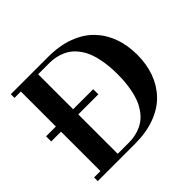

<svg xmlns="http://www.w3.org/2000/svg" viewBox="-162 -888 1083 1083"><g transform="rotate(-45 379.5 -346.5)"><path d="M19.5 -343.8V-384.8H97.7V-664.1H46.9V-693.4H345.7Q435.5 -693.4 505.4 -667Q575.2 -640.6 619.6 -593.8Q664.1 -546.9 686.5 -484.4Q709 -421.9 709 -346.7Q709 -271.5 686.5 -209Q664.1 -146.5 619.6 -99.6Q575.2 -52.7 505.4 -26.4Q435.5 0 345.7 0H46.9V-29.3H97.7V-343.8ZM235.4 -29.3H322.3Q363.3 -29.3 397 -40Q430.7 -50.8 454.1 -68.4Q477.5 -85.9 495.6 -111.8Q513.7 -137.7 524.4 -165Q535.2 -192.4 541.5 -225.1Q547.9 -257.8 550.3 -286.6Q552.7 -315.4 552.7 -347.2Q552.7 -378.9 550.3 -407.7Q547.9 -436.5 541.5 -469.2Q535.2 -502 524.4 -529.3Q513.7 -556.6 495.6 -582Q477.5 -607.4 454.1 -625Q430.7 -642.6 397 -653.3Q363.3 -664.1 322.3 -664.1H235.4V-384.8H395.5V-343.8H235.4Z"/></g></svg>

Font: Monomakh Unicode TT
Style: Medium
Weight: 500
Designer: Alexey Kryukov, Aleksandr Andreev
Version: Version 1.1